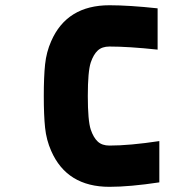

<svg xmlns="http://www.w3.org/2000/svg" viewBox="-20 -697 707 727"><path d="M173.8 -541Q233.1 -677.1 394.5 -677.1Q468.1 -677.1 576.8 -665.4V-509.1Q466.8 -520.8 394.5 -520.8Q366.5 -520.8 350.3 -505.9Q334 -490.9 323.6 -460.3Q312.5 -426.4 312.5 -333.3Q312.5 -240.2 323.6 -206.4Q334 -175.8 350.3 -160.8Q366.5 -145.8 394.5 -145.8Q470.7 -145.8 583.3 -162.8V-6.5Q471.4 10.4 394.5 10.4Q233.1 10.4 173.8 -125.7Q155.6 -166.7 150.7 -213.5Q145.8 -260.4 145.8 -333.3Q145.8 -406.2 150.7 -453.1Q155.6 -500 173.8 -541Z"/></svg>

Font: TypoPRO Monoid
Style: Bold
Weight: 700
Width: 4
Monospace: yes
Designer: Andreas Larsen (@larsenwork)
Version: Version 0.61